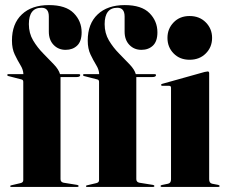

<svg xmlns="http://www.w3.org/2000/svg" viewBox="-20 -735 894 755"><path d="M218 -30.5Q218 -19 230 -16.5L283 -8Q289 -7 289 -3.5Q289 0 284.5 0H23.5Q20 0 20 -3Q20 -5.5 25 -6.5L61 -15Q71.5 -17.5 71.5 -26.5V-413Q71.5 -421 65 -422.5L12.5 -436Q8.5 -437 8.5 -440Q8.5 -443.5 13 -443.5H72Q71.5 -461 60.2 -479.2Q49 -497.5 38 -520.5Q27 -543.5 27 -575.5Q27 -641.5 65.8 -678.2Q104.5 -715 172.5 -715Q238.5 -715 269.8 -683.5Q301 -652 301 -608Q301 -572.5 283.5 -555.8Q266 -539 238 -539Q209.5 -539 190.8 -558.5Q172 -578 172 -610.5V-670Q172 -704.5 143.5 -704.5Q93.5 -704.5 93.5 -640Q93.5 -604.5 110.2 -576.2Q127 -548 150 -524.8Q173 -501.5 192 -481.5Q211 -461.5 216 -443.5H289.5Q295.5 -443.5 295.5 -440Q295.5 -432 281 -432H218ZM516 -30.5Q516 -19 528 -16.5L581 -8Q587 -7 587 -3.5Q587 0 582.5 0H321.5Q318 0 318 -3Q318 -5.5 323 -6.5L359 -15Q369.5 -17.5 369.5 -26.5V-413Q369.5 -421 363 -422.5L310.5 -436Q306.5 -437 306.5 -440Q306.5 -443.5 311 -443.5H370Q369.5 -461 358.2 -479.2Q347 -497.5 336 -520.5Q325 -543.5 325 -575.5Q325 -641.5 363.8 -678.2Q402.5 -715 470.5 -715Q536.5 -715 567.8 -683.5Q599 -652 599 -608Q599 -572.5 581.5 -555.8Q564 -539 536 -539Q507.5 -539 488.8 -558.5Q470 -578 470 -610.5V-670Q470 -704.5 441.5 -704.5Q391.5 -704.5 391.5 -640Q391.5 -604.5 408.2 -576.2Q425 -548 448 -524.8Q471 -501.5 490 -481.5Q509 -461.5 514 -443.5H587.5Q593.5 -443.5 593.5 -440Q593.5 -432 579 -432H516ZM725.5 -500Q687 -500 662.8 -524.8Q638.5 -549.5 638.5 -586Q638.5 -622 662.8 -647Q687 -672 725.5 -672Q764.5 -672 789.2 -647Q814 -622 814 -586Q814 -549.5 789.2 -524.8Q764.5 -500 725.5 -500ZM802.5 -447.5V-30Q802.5 -15 814.5 -12.5L838 -8Q843.5 -6.5 843.5 -3.5Q843.5 0 839 0H615.5Q611.5 0 611.5 -3.5Q611.5 -6.5 616.5 -7.5L640.5 -12.5Q652.5 -15 652.5 -29.5V-390Q652.5 -397.5 645 -397.5H619Q613.5 -397.5 613.5 -401.5Q613.5 -404 618.5 -405.5L784.5 -452Q793.5 -454 796.5 -454Q802.5 -454 802.5 -447.5Z"/></svg>

Font: Fraunces 144pt
Style: Bold
Weight: 700
Version: Version 1.000;[b76b70a41]